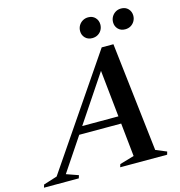

<svg xmlns="http://www.w3.org/2000/svg" viewBox="-199 -989 1033 1100"><g transform="rotate(-15 317.5 -439.0)"><path d="M174.5 -240.5 189 -284.5H514.5L500 -240.5ZM597.5 -44 661.5 -17.5 656.5 0H378L383.5 -17.5L469 -42.5L411.5 -593.5L436.5 -594.5L67 -42.5L138 -17.5L132.5 0H-74L-68.5 -17.5L12.5 -43L453.5 -691H523ZM415.5 -756Q389.5 -756 373.8 -772.5Q358 -789 358 -812.5Q358 -830.5 366.2 -845Q374.5 -859.5 389.2 -868.5Q404 -877.5 422.5 -877.5Q448.5 -877.5 464.2 -860.8Q480 -844 480 -820Q480 -802.5 472 -788Q464 -773.5 449.5 -764.8Q435 -756 415.5 -756ZM611 -756Q585 -756 569.2 -772.5Q553.5 -789 553.5 -812.5Q553.5 -830.5 561.8 -845Q570 -859.5 584.5 -868.5Q599 -877.5 618 -877.5Q644 -877.5 659.8 -860.8Q675.5 -844 675.5 -820Q675.5 -802.5 667.2 -788Q659 -773.5 644.8 -764.8Q630.5 -756 611 -756Z"/></g></svg>

Font: Newsreader 36pt SemiBold
Style: Italic
Weight: 600
Italic angle: -17°
Designer: Hugues Gentile
Foundry: Production Type
Version: Version 1.003